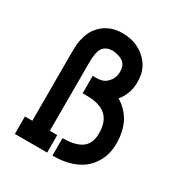

<svg xmlns="http://www.w3.org/2000/svg" viewBox="-129 -603 653 695"><g transform="rotate(30 198.0 -255.5)"><path d="M366 -153Q366 -103 341 -67Q319 -33 278 -16Q239 0 187 0V-73Q235 -73 262 -89Q293 -108 293 -153Q293 -203 267 -226Q241 -250 187 -250H169V-323H187Q217 -323 233 -344Q252 -366 246 -400Q244 -412 234 -422Q221 -432 206 -435Q196 -438 187 -438Q160 -438 147 -421Q134 -405 134 -356V-352V-73H165V0H30V-73H61V-354Q61 -378 62 -392Q63 -406 69.5 -428Q76 -450 89 -466Q124 -511 187 -511Q205 -511 223 -507Q259 -498 284 -474Q311 -449 318 -414Q330 -347 291 -299Q323 -280 343 -248Q366 -209 366 -153Z"/></g></svg>

Font: Venice Serif Bold
Style: Regular
Weight: 700
Designer: Bruno Pierini
Foundry: Unio | Creative Solutions
Version: Version 1.000;PS 001.000;hotconv 1.0.70;makeotf.lib2.5.58329